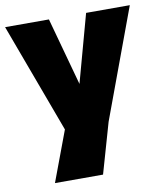

<svg xmlns="http://www.w3.org/2000/svg" viewBox="-82 -597 734 864"><g transform="rotate(-10 285.0 -165.0)"><path d="M285.2 -220.2 370.1 -529.8H569.8L384.8 -29.8L318.8 200.2H99.1L185.1 -29.8L0 -529.8H200.2Z"/></g></svg>

Font: Cooper Hewitt
Style: Heavy
Weight: 713
Designer: Village Type and Design LLC
Foundry: Cooper Hewitt Smithsonian Design Museum
Version: 1.000